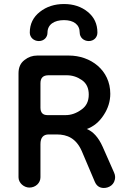

<svg xmlns="http://www.w3.org/2000/svg" viewBox="-20 -916 624 954"><path d="M128 -754C128 -730 148 -712 173 -712C198 -712 216 -730 216 -754C216 -794 249 -816 298 -816C346 -816 376 -794 376 -754C376 -730 396 -712 421 -712C446 -712 464 -730 464 -754C464 -797 448 -831 416 -857C384 -883 345 -896 298 -896C251 -896 211 -883 178 -857C145 -831 128 -797 128 -754ZM126 16C157 16 181 -7 181 -35V-200C181 -232 195 -248 222 -248H262C314 -248 358 -229 386 -166L451 -13C460 8 475 18 496 18C521 18 552 2 552 -37C552 -44 550 -51 547 -58L490 -187C469 -234 442 -263 411 -275C445 -287 473 -310 495 -344C517 -377 528 -413 528 -450C528 -568 430 -640 322 -640H165C142 -640 121 -633 102 -618C82 -603 72 -581 72 -552V-35C72 -7 99 16 126 16ZM216 -344C193 -344 181 -356 181 -381V-502C181 -529 194 -542 221 -542H312C339 -542 364 -534 387 -518C410 -502 421 -478 421 -446C421 -413 409 -388 384 -371C359 -353 333 -344 306 -344Z"/></svg>

Font: Dongle
Style: Regular
Weight: 400
Designer: Yanghee Ryu
Foundry: Yanghee Ryu
Version: Version 2.000